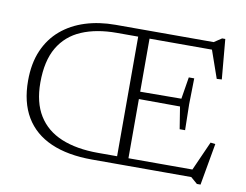

<svg xmlns="http://www.w3.org/2000/svg" viewBox="-79 -818 1226 958"><g transform="rotate(10 534.0 -339.5)"><path d="M869.5 -487.5 867 -356 869.5 -225H842L824 -337L589 -338V-375L824 -376.5L842 -487.5ZM558 -682.5H615.5V0H558ZM438 0Q314.5 0 229 -37.5Q143.5 -75 99.2 -149.2Q55 -223.5 55 -332.5Q55 -420 83.2 -485.5Q111.5 -551 163 -594.8Q214.5 -638.5 284.2 -660.5Q354 -682.5 436.5 -682.5H933.5L972 -708H988L1006 -506L980.5 -504.5L925.5 -662L954.5 -644H449.5Q347 -644 272.2 -612.2Q197.5 -580.5 157.2 -512.2Q117 -444 117 -334Q117 -233.5 157.5 -167.8Q198 -102 275.2 -70Q352.5 -38 461.5 -38H960L932 -21L1005.5 -186L1030 -183L992.5 29H974L940.5 0Z"/></g></svg>

Font: Newsreader 14pt Light
Style: Regular
Weight: 300
Designer: Hugues Gentile
Foundry: Production Type
Version: Version 1.003